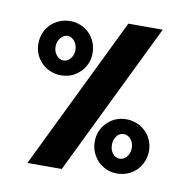

<svg xmlns="http://www.w3.org/2000/svg" viewBox="-64 -576 620 638"><g transform="rotate(10 246.0 -257.0)"><path d="M69 0 319 -514H435L185 0ZM460 -109Q460 -90 453 -73Q446 -56 433.5 -43.5Q421 -31 404 -24Q387 -17 368 -17Q349 -17 332.5 -24Q316 -31 303.5 -43.5Q291 -56 284 -73Q277 -90 277 -109Q277 -147 303.5 -173.5Q330 -200 368 -200Q387 -200 404 -193Q421 -186 433.5 -173.5Q446 -161 453 -144.5Q460 -128 460 -109ZM219 -397Q219 -359 192.5 -332.5Q166 -306 128 -306Q109 -306 92 -313Q75 -320 62.5 -332.5Q50 -345 43 -361.5Q36 -378 36 -397Q36 -416 43 -433Q50 -450 62.5 -462.5Q75 -475 92 -482Q109 -489 128 -489Q147 -489 163.5 -482Q180 -475 192.5 -462.5Q205 -450 212 -433Q219 -416 219 -397ZM368 -150Q354 -150 344.5 -138Q335 -126 335 -109Q335 -91 344.5 -79Q354 -67 368 -67Q382 -67 392 -79Q402 -91 402 -109Q402 -126 392 -138Q382 -150 368 -150ZM128 -439Q114 -439 104 -426.5Q94 -414 94 -397Q94 -380 104 -368Q114 -356 128 -356Q141 -356 151 -368Q161 -380 161 -397Q161 -414 151 -426.5Q141 -439 128 -439Z"/></g></svg>

Font: Shorif Bongobondhu UNICODE
Style: Bold
Weight: 700
Designer: Shorif Uddin Shishir, Shorif art & Design, e-mail : shorifart@gmail.com, facebook : Shorif2001
Foundry: Lipighor Font Foundry
Version: Designed By Shorif Uddin Shishir | Build By Niladri